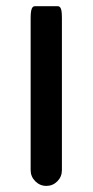

<svg xmlns="http://www.w3.org/2000/svg" viewBox="-20 -593 301 624"><path d="M79.6 -40V-535.2Q79.6 -563.5 86.4 -569.8Q88.9 -572.8 92.8 -572.8H168Q171.9 -572.8 174.3 -570.3Q176.8 -567.9 177.7 -565.2Q178.7 -562.5 179.7 -558.6Q181.2 -550.3 181.2 -535.2V-40Q181.2 -18.6 166.3 -3.7Q151.4 11.2 130.6 11.2Q109.9 11.2 94.7 -3.9Q79.6 -19 79.6 -40Z"/></svg>

Font: YuPearl-Medium
Style: Medium
Weight: 500
Designer: Max Yao
Foundry: Max-Everyday
Version: Version 1.011; ttfautohint (v1.8.3)